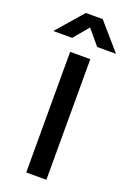

<svg xmlns="http://www.w3.org/2000/svg" viewBox="-227 -1016 729 1077"><g transform="rotate(20 138.0 -477.5)"><path d="M-48.7 -797.5 88 -955H189L325.7 -797.5H213.2L138.5 -886.7L63.8 -797.5ZM80 0V-720H200.3V0Z"/></g></svg>

Font: Manrope ExtraLight
Style: Regular
Weight: 200
Designer: Mikhail Sharanda
Foundry: Mikhail Sharanda
Version: Version 4.505